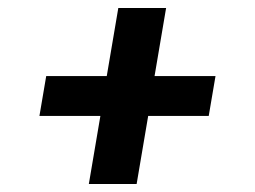

<svg xmlns="http://www.w3.org/2000/svg" viewBox="-20 -581 640 482"><path d="M203 -119 232 -290H79L96 -390H248L277 -561H397L368 -390H521L504 -290H352L323 -119Z"/></svg>

Font: Iosevka Etoile Oblique
Style: Bold
Weight: 700
Italic angle: -9°
Designer: Belleve Invis
Foundry: Belleve Invis
Version: Version 15.5.2; ttfautohint (v1.8.4)